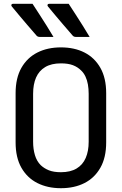

<svg xmlns="http://www.w3.org/2000/svg" viewBox="-20 -969 640 1009"><path d="M300 -720Q371 -720 424 -693Q477 -666 507.5 -612.5Q538 -559 538 -479V-221Q538 -141 507.5 -87.5Q477 -34 424 -7Q371 20 300 20Q230 20 176.5 -7Q123 -34 92.5 -87.5Q62 -141 62 -221V-479Q62 -559 92.5 -612.5Q123 -666 176.5 -693Q230 -720 300 -720ZM154 -224Q154 -186 163.5 -154Q173 -122 194 -101Q212 -84 237 -74Q262 -64 300 -64Q350 -64 382.5 -83.5Q415 -103 430.5 -139Q446 -175 446 -224V-476Q446 -502 442 -525Q438 -548 429 -567Q420 -586 406 -599Q388 -617 363 -626.5Q338 -636 300 -636Q250 -636 217.5 -616.5Q185 -597 169.5 -561.5Q154 -526 154 -476ZM151 -949Q171 -919 189 -890.5Q207 -862 225 -834Q243 -806 261 -775Q249 -775 239 -775Q229 -775 217 -775Q205 -775 188 -775Q182 -775 177.5 -777.5Q173 -780 171 -783Q140 -819 120.5 -841.5Q101 -864 84 -884.5Q67 -905 42 -935Q38 -940 40 -944.5Q42 -949 48 -949Q69 -949 83 -949Q97 -949 112.5 -949Q128 -949 151 -949ZM341 -949Q361 -919 379 -890.5Q397 -862 415 -834Q433 -806 451 -775Q439 -775 429 -775Q419 -775 407 -775Q395 -775 378 -775Q372 -775 367.5 -777.5Q363 -780 361 -783Q330 -819 310.5 -841.5Q291 -864 274 -884.5Q257 -905 232 -935Q228 -940 230 -944.5Q232 -949 238 -949Q259 -949 273 -949Q287 -949 302.5 -949Q318 -949 341 -949Z"/></svg>

Font: Recursive Monospace
Style: Regular
Weight: 400
Version: Version 1.047